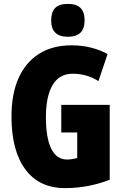

<svg xmlns="http://www.w3.org/2000/svg" viewBox="-20 -957 633 987"><path d="M295 -418H544V-33Q434 10 314 10Q182 10 110.5 -86Q39 -182 39 -359Q39 -474 75.5 -555.5Q112 -637 181 -680.5Q250 -724 347 -724Q403 -724 450.5 -711.5Q498 -699 533 -679L486 -540Q427 -578 353 -578Q285 -578 250.5 -520Q216 -462 216 -354Q216 -248 243.5 -192.5Q271 -137 324 -137Q350 -137 377 -145V-276H295ZM329 -937Q374 -937 394.5 -915.5Q415 -894 415 -852Q415 -768 329 -768Q243 -768 243 -852Q243 -895 263.5 -916Q284 -937 329 -937Z"/></svg>

Font: Noto Sans Kannada ExtraCondensed Black
Style: Regular
Weight: 900
Width: 2
Designer: Jelle Bosma - Monotype Design Team
Foundry: Monotype Imaging Inc.
Version: Version 2.005; ttfautohint (v1.8.4.7-5d5b)